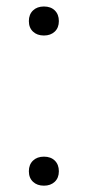

<svg xmlns="http://www.w3.org/2000/svg" viewBox="-20 -567 270 592"><path d="M115.5 5.5Q94.5 5.5 81.8 -6.5Q69 -18.5 69 -39Q69 -59.5 81.8 -71.8Q94.5 -84 115.5 -84Q136.5 -84 149 -71.8Q161.5 -59.5 161.5 -39Q161.5 -18.5 148.8 -6.5Q136 5.5 115.5 5.5ZM115.5 -457.5Q94.5 -457.5 81.8 -469.5Q69 -481.5 69 -502Q69 -522.5 81.8 -534.8Q94.5 -547 115.5 -547Q136.5 -547 149 -534.8Q161.5 -522.5 161.5 -502Q161.5 -481.5 148.8 -469.5Q136 -457.5 115.5 -457.5Z"/></svg>

Font: Encode Sans SemiExpanded Light
Style: Regular
Weight: 300
Width: 6
Designer: Multiple Designers
Foundry: Impallari Type
Version: Version 3.002